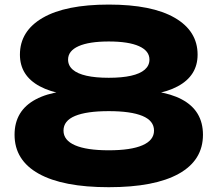

<svg xmlns="http://www.w3.org/2000/svg" viewBox="-20 -786 932 823"><path d="M446.2 -766.4Q631.2 -766.4 729.1 -709.7Q827 -653 827 -551.8Q827 -461.6 741.9 -416Q656.8 -370.4 504.8 -375.8V-395.6Q668.2 -408.2 759.1 -360Q850 -311.8 850 -208.4Q850 -99.2 746.6 -41.4Q643.2 16.4 446.2 16.4Q249.6 16.4 146 -41.4Q42.4 -99.2 42.4 -208.4Q42.4 -311.8 133.5 -360.2Q224.6 -408.6 387.6 -395.6V-375.8Q236 -370.4 150.7 -416Q65.4 -461.6 65.4 -551.8Q65.4 -653 163.3 -709.7Q261.2 -766.4 446.2 -766.4ZM446.2 -141.8Q541.2 -141.8 590.7 -163.3Q640.2 -184.8 640.2 -226.2Q640.2 -268.4 590.7 -289Q541.2 -309.6 446.2 -309.6Q351.2 -309.6 301.7 -289Q252.2 -268.4 252.2 -226.2Q252.2 -184.8 301.7 -163.3Q351.2 -141.8 446.2 -141.8ZM446.2 -452.6Q502.6 -452.6 541.5 -461.3Q580.4 -470 600.5 -487.5Q620.6 -505 620.6 -530.6Q620.6 -568 575.8 -588.1Q531 -608.2 446.2 -608.2Q361.8 -608.2 316.8 -588.1Q271.8 -568 271.8 -530.6Q271.8 -505 291.9 -487.5Q312 -470 350.9 -461.3Q389.8 -452.6 446.2 -452.6Z"/></svg>

Font: Unbounded
Style: Regular
Weight: 400
Designer: Luke Prowse, Jean-Baptiste Morizot, Fátima Lázaro, Florian Runge
Foundry: NaN
Version: Version 1.701;gftools[0.9.28.dev5+ged2979d]